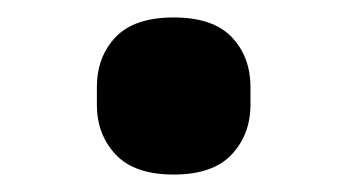

<svg xmlns="http://www.w3.org/2000/svg" viewBox="-20 -413 398 220"><path d="M179 -213Q134 -213 112.5 -236Q91 -259 91 -293V-313Q91 -348 112.5 -370.5Q134 -393 179 -393Q224 -393 245.5 -370.5Q267 -348 267 -313V-293Q267 -259 245.5 -236Q224 -213 179 -213Z"/></svg>

Font: IBM Plex Sans
Style: Bold
Weight: 700
Designer: Mike Abbink, Paul van der Laan, Pieter van Rosmalen
Foundry: Bold Monday
Version: Version 3.201